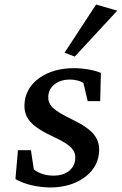

<svg xmlns="http://www.w3.org/2000/svg" viewBox="-20 -816 536 845"><path d="M203 9C316 9 405 -52 415 -137C424 -203 393 -244 298 -290C214 -331 188 -353 193 -398C198 -438 236 -466 288 -466C311 -466 333 -460 347 -451L366 -371H421L424 -495C395 -508 347 -516 304 -516C187 -516 100 -456 89 -371C80 -299 114 -261 217 -213C296 -177 315 -152 311 -112C305 -69 268 -43 217 -43C183 -43 155 -51 129 -70L116 -155H59L48 -28C86 -5 146 9 203 9ZM264 -584 309 -567 496 -769 403 -796Z"/></svg>

Font: TPK Tissa Web Medium
Style: Italic
Weight: 500
Italic angle: -7°
Designer: Jacques Le Bailly, Suppakit Chalermlarp | Katatrad Co.,Ltd.
Foundry: Jacques Le Bailly, Cadson Demak Co.,Ltd.
Version: Version 5.000;Glyphs 3.1.2 (3151)